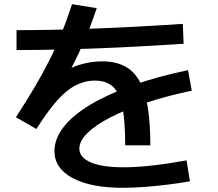

<svg xmlns="http://www.w3.org/2000/svg" viewBox="-20 -838 1040 917"><path d="M578 -144Q578 -260 564.5 -327.5Q551 -395 519.5 -424Q488 -453 433 -453Q385 -453 340.5 -430Q296 -407 251.5 -356.5Q207 -306 154 -222L56 -278Q106 -355 144.5 -420Q183 -485 214.5 -547.5Q246 -610 272.5 -675.5Q299 -741 324 -818L442 -799Q411 -706 376 -627.5Q341 -549 299 -472L272 -488Q316 -516 366.5 -530.5Q417 -545 468 -545Q551 -545 601.5 -505Q652 -465 675 -376.5Q698 -288 698 -144ZM568 59Q414 59 327 12.5Q240 -34 240 -117Q240 -175 284 -231.5Q328 -288 411.5 -338Q495 -388 612.5 -430Q730 -472 878 -503L896 -405Q773 -379 674.5 -346Q576 -313 505.5 -276.5Q435 -240 397 -202Q359 -164 359 -128Q359 -86 413.5 -62.5Q468 -39 569 -39Q631 -39 707 -47.5Q783 -56 871 -72L887 28Q836 37 779 44Q722 51 667.5 55Q613 59 568 59ZM59 -694Q405 -694 853 -724L857 -629Q406 -599 59 -599Z"/></svg>

Font: M PLUS 2 Thin SemiBold
Style: Regular
Weight: 600
Version: Version 1.001